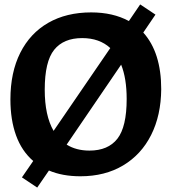

<svg xmlns="http://www.w3.org/2000/svg" viewBox="-20 -786 790 867"><path d="M708 -383Q707 -265 662.5 -176.5Q618 -88 536 -39Q454 10 343 10Q262 10 201 -16L148 61L79 15L130 -59Q78 -104 52.5 -174.5Q27 -245 27 -337Q27 -459 71.5 -547.5Q116 -636 198 -683Q280 -730 392 -730Q490 -730 562 -691L613 -766L682 -720L627 -639Q708 -549 708 -383ZM222 -195 478 -569Q429 -614 351 -614Q267 -614 224.5 -561Q182 -508 182 -381Q182 -264 222 -195ZM552 -339Q552 -432 527 -494L281 -133Q324 -106 384 -106Q468 -106 510 -159.5Q552 -213 552 -339Z"/></svg>

Font: Enriqueta
Style: Bold
Weight: 700
Designer: Viviana Monsalve, Gustavo Ibarra
Foundry: 72Puntos
Version: Version 2.000